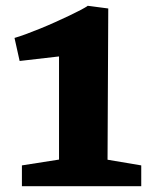

<svg xmlns="http://www.w3.org/2000/svg" viewBox="-20 -639 526 659"><path d="M55.2 -71.3 182.6 -91.3V-445.3L47.4 -429.7L29.8 -508.8Q45.4 -513.2 68.6 -521.7Q91.8 -530.3 117.7 -540.8Q143.6 -551.3 169.9 -563.2Q196.3 -575.2 219 -585.9Q241.7 -596.7 258.3 -605.5Q274.9 -614.3 281.2 -619.1L351.6 -609.9L349.1 -90.8L464.8 -71.3V0H55.2Z"/></svg>

Font: Merriweather
Style: Heavy
Weight: 900
Version: Version 1.003